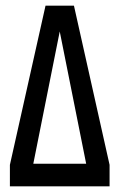

<svg xmlns="http://www.w3.org/2000/svg" viewBox="-20 -659 426 679"><path d="M292.5 -41 173 -639H241.5L367.5 -76ZM15 -76 79 -80H237V0H15ZM90 -41 15 -76 141 -639H209.5ZM367.5 -76V0H145.5V-80H302.5Z"/></svg>

Font: Anek Latin Condensed Medium
Style: Regular
Weight: 500
Width: 3
Designer: Yesha Goshar
Foundry: Ek Type
Version: Version 1.003